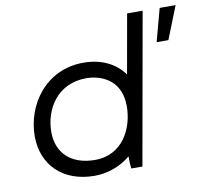

<svg xmlns="http://www.w3.org/2000/svg" viewBox="-80 -808 973 901"><g transform="rotate(-10 406.5 -358.0)"><path d="M475 0H528L656 -720H582L532 -438C492 -494 425 -528 340 -528C157 -528 55 -374 55 -227C55 -90 150 4 300 4C361 4 422 -17 472 -58C472 -34 473 -12 475 0ZM341 -454C391 -454 505 -431 505 -292C505 -188 448 -69 315 -69C204 -69 135 -131 135 -233C135 -341 201 -454 341 -454ZM695 -563H751L813 -719H737Z"/></g></svg>

Font: Fixel Display
Style: Italic
Weight: 400
Italic angle: -10°
Designer: AlfaBravo + MacPaw
Foundry: Kyrylo Tkachov, Marchela Mozhyna, Serhii Makarenko, Maria Weinstein, Zakhar Kryvoshyya
Version: Version 1.210;Glyphs 3.2 (3217)